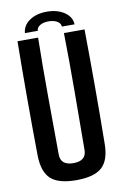

<svg xmlns="http://www.w3.org/2000/svg" viewBox="-101 -989 678 1055"><g transform="rotate(-10 238.0 -462.0)"><path d="M238 8Q139 8 96 -31Q53 -70 51 -160Q49 -320 49 -480Q49 -640 51 -800H166Q163 -640 164 -474Q165 -308 166 -148Q166 -87 238 -87Q310 -87 310 -148Q311 -308 312 -474Q313 -640 310 -800H425Q427 -640 427 -480Q427 -320 425 -160Q424 -70 380.5 -31Q337 8 238 8ZM99 -837Q102 -879 140.5 -905.5Q179 -932 237 -932Q296 -932 335 -905.5Q374 -879 376 -837H305Q305 -855 286 -866.5Q267 -878 237 -878Q208 -878 189.5 -866.5Q171 -855 171 -837Z"/></g></svg>

Font: Big Shoulders Text
Style: Bold
Weight: 700
Designer: Patric King
Foundry: XO Type Co
Version: Version 1.000; ttfautohint (v1.8.2)